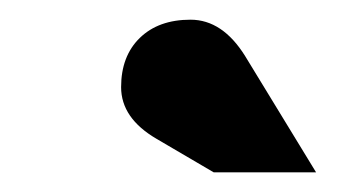

<svg xmlns="http://www.w3.org/2000/svg" viewBox="-20 -828 369 195"><path d="M139 -687Q103 -708 103 -739.5Q103 -771 122 -789.5Q141 -808 173.5 -808Q206 -808 229 -771L301 -653H197Z"/></svg>

Font: Wendy One
Style: Regular
Weight: 400
Designer: Alejandro Inler
Foundry: Alejandro Inler
Version: 1.001